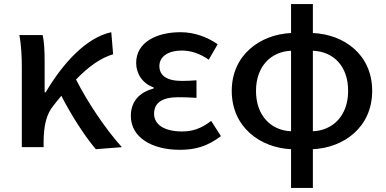

<svg xmlns="http://www.w3.org/2000/svg" viewBox="-20 -722 1894 942"><path d="M87 0H194V-30C195 -105 207 -162 243 -205C256 -222 269 -237 281 -252C332 -152 397 -53 450 10L578 0C498 -88 408 -223 353 -332C418 -399 476 -438 535 -456L526 -564C404 -538 289 -413 204 -269H199V-419C199 -469 197 -519 189 -550H75C85 -498 87 -438 87 -394Z M862 13C937 13 996 -3 1064 -54L1016 -129C967 -90 921 -77 874 -77C787 -77 736 -110 736 -164C736 -218 776 -245 855 -245C883 -245 912 -244 944 -242V-328C917 -326 894 -325 872 -325C796 -325 762 -353 762 -398C762 -447 809 -474 871 -474C919 -474 963 -458 1004 -429L1048 -505C996 -541 932 -564 866 -564C750 -564 648 -516 648 -413C648 -363 677 -313 734 -293V-288C671 -271 622 -231 622 -153C622 -48 725 13 862 13Z M1408 200H1515V10C1666 3 1806 -97 1806 -276C1806 -454 1669 -553 1515 -560V-702H1408V-560C1258 -553 1117 -454 1117 -276C1117 -97 1258 3 1408 10ZM1236 -276C1236 -397 1310 -469 1408 -473V-78C1310 -82 1236 -154 1236 -276ZM1688 -276C1688 -154 1613 -82 1515 -78V-473C1617 -469 1688 -397 1688 -276Z"/></svg>

Font: Noto Sans HK Medium
Style: Regular
Weight: 500
Designer: Ryoko NISHIZUKA 西塚涼子 (kana, bopomofo & ideographs); Paul D. Hunt (Latin, Greek & Cyrillic); Sandoll Communications 산돌커뮤니
Foundry: Adobe
Version: Version 2.002;hotconv 1.0.116;makeotfexe 2.5.65601